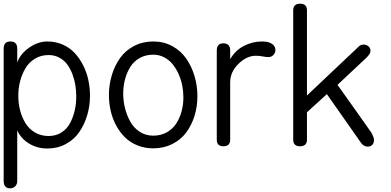

<svg xmlns="http://www.w3.org/2000/svg" viewBox="-20 -800 2136 1050"><path d="M0 189V-534.2Q0 -573.2 37.1 -573.2Q74.2 -573.2 74.2 -534.2V-458Q90.8 -505.4 139.4 -539.3Q188 -573.2 238.8 -573.2Q283.7 -573.2 322.3 -556.4Q360.8 -539.6 387.9 -510.7Q415 -481.9 434.3 -443.8Q453.6 -405.8 462.9 -363.3Q472.2 -320.8 472.2 -276.9Q472.2 -221.2 457 -170.2Q441.9 -119.1 413.8 -78.1Q385.7 -37.1 340.3 -12.5Q294.9 12.2 238.8 12.2Q184.6 12.2 140.1 -14.2Q95.7 -40.5 74.2 -86.9V189.9Q74.2 208 63 219Q51.8 230 36.1 230Q0 230 0 189ZM246.1 -56.2Q285.6 -56.2 315.9 -75.4Q346.2 -94.7 363.3 -127Q380.4 -159.2 388.7 -196Q397 -232.9 397 -272.9Q397 -304.2 392.1 -334.7Q387.2 -365.2 375.7 -395.3Q364.3 -425.3 347.4 -448Q330.6 -470.7 304.2 -484.9Q277.8 -499 246.1 -499Q204.1 -499 171.4 -479.2Q138.7 -459.5 119.4 -427Q100.1 -394.5 90.1 -356.2Q80.1 -317.9 80.1 -276.9Q80.1 -235.4 89.8 -197Q99.6 -158.7 119.1 -126.7Q138.7 -94.7 171.4 -75.4Q204.1 -56.2 246.1 -56.2Z M1059.6 -273.9Q1059.6 -216.8 1043.7 -166Q1027.8 -115.2 998.3 -75.4Q968.8 -35.6 922.1 -12.2Q875.5 11.2 817.9 11.2Q771.5 11.2 731.7 -4.9Q691.9 -21 663.6 -48.8Q635.3 -76.7 615.2 -113.8Q595.2 -150.9 585.4 -193.4Q575.7 -235.8 575.7 -280.8Q575.7 -337.4 591.6 -389.4Q607.4 -441.4 636.7 -482.7Q666 -523.9 713.1 -548.6Q760.3 -573.2 817.9 -573.2Q875.5 -573.2 922.4 -547.6Q969.2 -522 998.8 -479.2Q1028.3 -436.5 1043.9 -383.5Q1059.6 -330.6 1059.6 -273.9ZM817.9 -501Q776.4 -501 743.9 -482.7Q711.4 -464.4 692.4 -433.6Q673.3 -402.8 663.6 -365.7Q653.8 -328.6 653.8 -288.1Q653.8 -248 663.6 -208.7Q673.3 -169.4 692.4 -135Q711.4 -100.6 744.1 -79.3Q776.9 -58.1 817.9 -58.1Q858.9 -58.1 891.4 -75.9Q923.8 -93.8 943.4 -123.8Q962.9 -153.8 972.9 -190.7Q982.9 -227.5 982.9 -268.1Q982.9 -299.3 976.8 -331.3Q970.7 -363.3 957.3 -393.8Q943.8 -424.3 924.8 -448Q905.8 -471.7 878.2 -486.3Q850.6 -501 817.9 -501Z M1165.5 -36.1V-523.9Q1165.5 -563 1201.7 -563Q1238.8 -563 1238.8 -523.9V-476.1Q1265.6 -523.4 1312.7 -548.3Q1359.9 -573.2 1413.6 -573.2Q1450.2 -573.2 1468.3 -559.6Q1486.3 -545.9 1486.3 -526.9Q1486.3 -511.2 1475.3 -499.5Q1464.4 -487.8 1447.8 -487.8Q1435.1 -487.8 1416.3 -491.5Q1397.5 -495.1 1379.4 -495.1Q1329.1 -495.1 1283.9 -450.7Q1238.8 -406.2 1238.8 -350.1V-36.1Q1238.8 0 1201.7 0Q1165.5 0 1165.5 -36.1Z M1583.5 -36.1V-743.2Q1583.5 -779.8 1621.6 -779.8Q1658.7 -779.8 1658.7 -743.2V-277.8L1943.4 -546.9Q1954.1 -556.2 1968.3 -556.2Q1983.9 -556.2 1995.1 -546.6Q2006.3 -537.1 2006.3 -522Q2006.3 -506.8 1985.4 -485.8L1825.7 -335.9Q1842.8 -312 1908.9 -219.2Q1975.1 -126.5 2009.3 -77.1Q2025.4 -48.3 2025.4 -35.2Q2025.4 -17.6 2015.9 -7.8Q2006.3 2 1991.7 2Q1980.5 2 1970 -3.9Q1959.5 -9.8 1953.6 -20L1767.6 -285.2L1658.7 -186V-36.1Q1658.7 0 1620.6 0Q1583.5 0 1583.5 -36.1Z"/></svg>

Font: BPreplay
Style: Regular
Weight: 400
Designer: Magenta/George Triantafyllakos
Foundry: Magenta/George Triantafyllakos
Version: Version 1.00